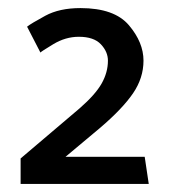

<svg xmlns="http://www.w3.org/2000/svg" viewBox="-20 -791 435 475"><path d="M179 -771Q263 -771 299 -728.5Q335 -686 335 -641Q335 -598 309 -560Q283 -522 228 -475L142 -403H338L348 -336H31V-399L177 -523Q216 -557 231.5 -584.5Q247 -612 247 -641Q247 -663 229.5 -681.5Q212 -700 175 -700Q142 -700 111.5 -681.5Q81 -663 80 -661L47 -725Q57 -733 92 -752Q127 -771 179 -771Z"/></svg>

Font: Palanquin Medium
Style: Regular
Weight: 500
Designer: Pria Ravichandran
Version: Version 1.0.4